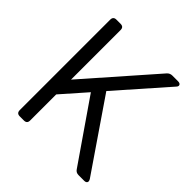

<svg xmlns="http://www.w3.org/2000/svg" viewBox="-196 -895 1046 1046"><g transform="rotate(45 327.0 -372.5)"><path d="M112 0Q88 0 88 -24V-721Q88 -745 112 -745H144Q168 -745 168 -721V-339L513 -732Q525 -745 543 -745H586Q602 -745 606 -736Q610 -727 599 -716L348 -431L623 -29Q631 -16 626.5 -8Q622 0 608 0H565Q546 0 536 -15L293 -367L168 -225V-24Q168 0 144 0Z"/></g></svg>

Font: Pitagon Sans Text
Style: Regular
Weight: 400
Designer: Travis Tran
Foundry: Pitagon
Version: Version 1.001; ttfautohint (v1.8.4.7-5d5b);gftools[0.9.26]